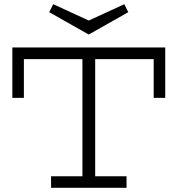

<svg xmlns="http://www.w3.org/2000/svg" viewBox="-20 -898 849 918"><path d="M39.1 -430.2V-670.9H770V-430.2H714.8V-615.2H435.1V-55.2H585V0H224.1V-55.2H374V-615.2H94.2V-430.2ZM593.3 -839.8 404.3 -732.9 215.3 -839.8 234.4 -877.9 404.3 -799.8 574.2 -877.9Z"/></svg>

Font: Stint Ultra Expanded
Style: Regular
Weight: 400
Width: 7
Designer: Astigmatic (AOETI)
Foundry: Astigmatic (AOETI)
Version: Version 1.000